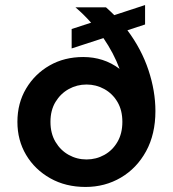

<svg xmlns="http://www.w3.org/2000/svg" viewBox="-20 -729 685 761"><path d="M319 12Q240 12 179 -22.5Q118 -57 83.5 -115Q49 -173 49 -246Q49 -320 83.5 -378Q118 -436 176.5 -469.5Q235 -503 310 -503Q350 -503 386 -491.5Q422 -480 454 -456Q431 -518 390 -578L264 -537V-614L341 -639Q312 -672 279 -700H400Q417 -685 433 -669L555 -709V-632L485 -609Q541 -534 568.5 -451Q596 -368 596 -289Q596 -197 559 -129.5Q522 -62 459 -25Q396 12 319 12ZM323 -97Q361 -97 393.5 -115Q426 -133 445.5 -166.5Q465 -200 465 -246Q465 -292 445.5 -325Q426 -358 393.5 -376Q361 -394 323 -394Q285 -394 252.5 -376Q220 -358 200 -325Q180 -292 180 -246Q180 -200 200 -166.5Q220 -133 252.5 -115Q285 -97 323 -97Z"/></svg>

Font: DeepMind Sans
Style: Bold
Weight: 700
Designer: Jonny Pinhorn / Modifications: Colophon Foundry
Foundry: Colophon Foundry
Version: Version 1.002; ttfautohint (v1.8.2)